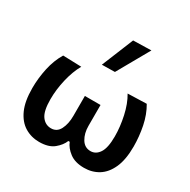

<svg xmlns="http://www.w3.org/2000/svg" viewBox="-176 -958 1128 1137"><g transform="rotate(30 388.0 -389.0)"><path d="M235 12.5Q181 12.5 137 -14.2Q93 -41 67.2 -97.5Q41.5 -154 41.5 -244Q41.5 -311.5 56.2 -379.8Q71 -448 103.5 -502L229.5 -498Q200.5 -447 184 -377Q167.5 -307 167.5 -240Q167.5 -160 192 -126.2Q216.5 -92.5 256 -92.5Q296 -92.5 315.2 -130.2Q334.5 -168 334.5 -223V-359H441.5V-216.5Q441.5 -165.5 463.5 -129Q485.5 -92.5 526 -92.5Q562 -92.5 585 -127Q608 -161.5 608 -240Q608 -305 592.5 -376Q577 -447 546.5 -498L675 -502Q707 -448 720.8 -379.8Q734.5 -311.5 734.5 -244Q734.5 -154 709 -97.5Q683.5 -41 640.2 -14.2Q597 12.5 542.5 12.5Q480.5 12.5 443.2 -15.8Q406 -44 392.5 -79H383Q370 -45.5 334.8 -16.5Q299.5 12.5 235 12.5ZM329 -569.5Q351 -624 373.5 -678.5Q395.5 -732.5 417.5 -786.5L541 -789.5Q509 -733.5 478.5 -679Q448 -624.5 417.5 -571Z"/></g></svg>

Font: Heraclito SemiBold
Style: Regular
Weight: 600
Designer: Kostas Bartsokas (font) & Cristiano Sobral (main changes)
Foundry: Kostas Bartsokas (font) & Cristiano Sobral (main changes)
Version: Version 1.00;July 8, 2020;FontCreator 13.0.0.2655 64-bit